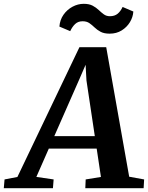

<svg xmlns="http://www.w3.org/2000/svg" viewBox="-93 -996 783 1016"><path d="M-72.9 0 -68.9 -46.5 -0.9 -59.6 327.3 -746.2H469.1L590.6 -60.9L669.7 -46.5L667 0H358.4L360.4 -46.5L441.1 -59.6L364.5 -570.5L356.7 -712.4L383.5 -707.7L328.8 -581.2L99.4 -59.9L190.8 -46.5L187.1 0ZM124.5 -209.6 153.2 -275.6H450.2L459.2 -209.6ZM221.3 -855.4Q224.1 -891 243 -918Q262 -945 290.6 -960.4Q319.3 -975.8 350.3 -975.8Q378.7 -975.8 397.3 -965.9Q415.8 -956 429.4 -943Q443 -929.9 456.5 -920.1Q470.1 -910.2 488.5 -910.2Q513.7 -910.2 529.5 -923.3Q545.3 -936.4 555.8 -959.2L612.6 -935Q610.7 -905.5 594.5 -878.7Q578.2 -851.9 550.7 -834.9Q523.3 -817.9 487.6 -817.9Q457.7 -817.9 439.3 -827.8Q420.9 -837.7 407.5 -850.7Q394.2 -863.7 379.9 -873.6Q365.7 -883.5 344 -883.5Q320.4 -883.5 305.1 -869.3Q289.8 -855.2 278.5 -831.2Z"/></svg>

Font: Merriweather 7pt Light
Style: Italic
Weight: 300
Italic angle: -7.8°
Designer: Eben Sorkin
Foundry: Eben Sorkin
Version: Version 2.200;gftools[0.9.31]